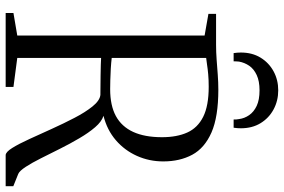

<svg xmlns="http://www.w3.org/2000/svg" viewBox="-182 -820 1002 678"><g transform="rotate(90 319.0 -481.0)"><path d="M26 0V-27.5L105.5 -41V-702.5L29 -716V-743H138Q164.5 -743 191 -745Q217.5 -747 244.2 -749Q271 -751 296.5 -751Q392.5 -751 447.8 -726.8Q503 -702.5 526.5 -658.8Q550 -615 550 -556.5Q550 -507 530.5 -463.5Q511 -420 475 -389Q439 -358 389 -345.5Q409.5 -339 429.2 -316Q449 -293 468.2 -260.2Q487.5 -227.5 505.2 -192Q523 -156.5 539 -124.5Q555 -92.5 569.2 -70.8Q583.5 -49 594 -44.5L637.5 -27V0H528Q517 0 502.5 -23.2Q488 -46.5 471 -83.8Q454 -121 435 -163Q416 -205 396.2 -243Q376.5 -281 356 -306.5Q335.5 -332 315.5 -334.5Q304 -334.5 285 -334.8Q266 -335 245.5 -335.2Q225 -335.5 208.2 -336Q191.5 -336.5 184.5 -337V-41L287 -27.5V0ZM295 -369Q352.5 -369 389.8 -389.2Q427 -409.5 445.8 -450.2Q464.5 -491 464.5 -552Q464.5 -604.5 448 -641.2Q431.5 -678 392.5 -697.5Q353.5 -717 286.5 -717Q261.5 -717 242.2 -715.2Q223 -713.5 208.8 -711.2Q194.5 -709 184.5 -708V-374.5Q201 -372.5 222.5 -371.2Q244 -370 263.5 -369.5Q283 -369 295 -369ZM299 -962.5Q336 -962.5 366.5 -946Q397 -929.5 415 -900Q433 -870.5 433 -830.5Q433 -824 432.5 -818Q432 -812 431 -805H402Q402 -809.5 401.8 -814.5Q401.5 -819.5 400.5 -824Q398 -843.5 386.5 -860Q375 -876.5 353.8 -886.5Q332.5 -896.5 299 -896.5Q266.5 -896.5 245 -886.5Q223.5 -876.5 212.2 -860Q201 -843.5 197.5 -824Q197 -819.5 196.8 -814.5Q196.5 -809.5 196.5 -805H167.5Q166.5 -812 166 -818Q165.5 -824 165.5 -830.5Q165.5 -870.5 183.5 -900Q201.5 -929.5 231.8 -946Q262 -962.5 299 -962.5Z"/></g></svg>

Font: Merriweather 96pt Light
Style: Regular
Weight: 300
Version: Version 2.100